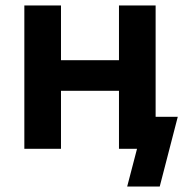

<svg xmlns="http://www.w3.org/2000/svg" viewBox="-20 -544 679 702"><path d="M69 0V-524H203V-324H415V-524H549V-117H630L564 138H445L481 0H415V-212H203V0Z"/></svg>

Font: YasnoRaleway
Style: Bold
Weight: 700
Designer: Matt McInerney, Pablo Impallari, Rodrigo Fuenzalida
Foundry: Matt McInerney, Pablo Impallari, Rodrigo Fuenzalida
Version: Version 4.026